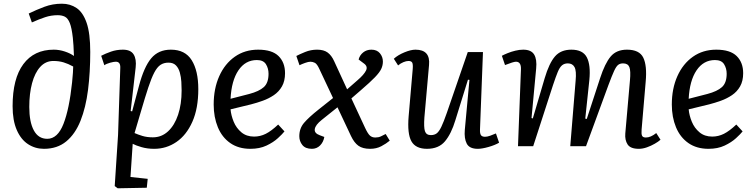

<svg xmlns="http://www.w3.org/2000/svg" viewBox="-20 -789 4075 1036"><path d="M135 -716Q176 -736 220 -752.5Q264 -769 314 -769Q359 -769 393.5 -745.5Q428 -722 447.5 -665.5Q467 -609 467 -509Q467 -399 455 -304Q443 -209 414.5 -137.5Q386 -66 337.5 -26Q289 14 217 14Q170 14 131.5 -11Q93 -36 70.5 -87.5Q48 -139 48 -216Q48 -365 106 -443Q164 -521 270 -521Q300 -521 330 -511Q360 -501 379 -487Q378 -520 376.5 -542.5Q375 -565 373 -585Q367 -639 356.5 -665Q346 -691 330 -699Q314 -707 291 -707Q256 -707 223 -696Q190 -685 152 -668ZM235 -40Q291 -40 322.5 -120.5Q354 -201 369 -345Q375 -405 375 -430Q348 -445 323 -452.5Q298 -460 268 -460Q226 -460 197 -428Q168 -396 153 -340Q138 -284 138 -212Q138 -131 162.5 -85.5Q187 -40 235 -40Z M629 -421Q631 -456 605 -456Q594 -456 574 -450.5Q554 -445 543 -437L526 -488Q549 -500 579 -510.5Q609 -521 643 -521Q685 -521 701 -495.5Q717 -470 712 -425L685 -190L693 -188L730 -326Q757 -428 796 -474.5Q835 -521 902 -521Q979 -521 1014.5 -464Q1050 -407 1050 -308Q1050 -204 1018 -132Q986 -60 932 -23Q878 14 812 14Q775 14 744 5Q713 -4 696 -13L684 166L777 176L772 224L615 227L599 215L617 -61ZM889 -451Q864 -451 846 -439Q828 -427 812.5 -397.5Q797 -368 780 -316.5Q763 -265 740 -186L706 -71Q724 -63 748.5 -55.5Q773 -48 805 -48Q852 -48 887 -80.5Q922 -113 941 -170Q960 -227 960 -301Q960 -322 958.5 -347.5Q957 -373 950.5 -397Q944 -421 929.5 -436Q915 -451 889 -451Z M1373 -521Q1448 -521 1483 -486.5Q1518 -452 1518 -394Q1518 -352 1501.5 -323Q1485 -294 1457.5 -275.5Q1430 -257 1398 -245.5Q1366 -234 1335 -226L1224 -199Q1227 -166 1241 -132Q1255 -98 1282.5 -75Q1310 -52 1351 -52Q1384 -52 1414 -67Q1444 -82 1481 -117L1515 -80Q1504 -66 1479.5 -43.5Q1455 -21 1418 -3.5Q1381 14 1331 14Q1267 14 1222.5 -17Q1178 -48 1155.5 -102.5Q1133 -157 1133 -225Q1133 -311 1163 -378Q1193 -445 1247 -483Q1301 -521 1373 -521ZM1429 -391Q1429 -420 1415 -442.5Q1401 -465 1366 -465Q1304 -465 1266.5 -409.5Q1229 -354 1224 -256L1325 -282Q1378 -296 1403.5 -319Q1429 -342 1429 -391Z M1853 -307 1909 -356Q1944 -386 1955 -408.5Q1966 -431 1943 -447L1915 -468Q1921 -491 1939.5 -506Q1958 -521 1984 -521Q2014 -521 2030 -501.5Q2046 -482 2046 -457Q2046 -436 2037 -417Q2028 -398 2003 -372Q1978 -346 1928 -303L1876 -258L1950 -99Q1965 -67 1976.5 -57Q1988 -47 2005 -47Q2022 -47 2035 -53Q2048 -59 2061 -66L2083 -30Q2064 -14 2037.5 0Q2011 14 1977 14Q1937 14 1914 -2.5Q1891 -19 1874 -55L1801 -210L1716 -142Q1682 -115 1678.5 -92.5Q1675 -70 1706 -59L1730 -50Q1725 -22 1707 -4Q1689 14 1663 14Q1628 14 1611.5 -6.5Q1595 -27 1595 -54Q1595 -96 1620.5 -126Q1646 -156 1699 -198L1777 -260L1704 -415Q1691 -444 1679 -450Q1667 -456 1655 -456Q1644 -456 1626 -449.5Q1608 -443 1596 -437L1579 -487Q1596 -496 1626.5 -508.5Q1657 -521 1691 -521Q1727 -521 1748 -505.5Q1769 -490 1783 -459Z M2105 -472Q2127 -492 2162 -506.5Q2197 -521 2222 -521Q2303 -521 2295 -438L2270 -156Q2266 -102 2273 -81Q2280 -60 2305 -60Q2324 -60 2336.5 -69.5Q2349 -79 2361.5 -105Q2374 -131 2391 -180L2504 -508H2586L2570 -91Q2569 -69 2575 -60Q2581 -51 2597 -51Q2609 -51 2624.5 -56.5Q2640 -62 2656 -69L2673 -19Q2651 -6 2616 4Q2581 14 2558 14Q2513 14 2498.5 -14Q2484 -42 2488 -88L2513 -358L2505 -359L2437 -140Q2415 -67 2381 -26.5Q2347 14 2284 14Q2223 14 2200 -26.5Q2177 -67 2185 -162L2207 -417Q2209 -443 2204 -451.5Q2199 -460 2184 -460Q2172 -460 2156.5 -453.5Q2141 -447 2128 -436Z M3086 -354Q3091 -407 3080 -427Q3069 -447 3044 -447Q3025 -447 3012.5 -436.5Q3000 -426 2989.5 -400.5Q2979 -375 2964 -330L2857 0H2775L2791 -416Q2792 -456 2764 -456Q2751 -456 2705 -438L2688 -488Q2699 -494 2718.5 -502Q2738 -510 2760.5 -515.5Q2783 -521 2803 -521Q2846 -521 2862 -495Q2878 -469 2873 -419L2848 -152L2855 -150L2919 -367Q2943 -448 2974.5 -484.5Q3006 -521 3063 -521Q3125 -521 3146.5 -479.5Q3168 -438 3160 -357L3138 -149L3146 -147L3218 -367Q3244 -447 3275 -484Q3306 -521 3363 -521Q3430 -521 3451 -478Q3472 -435 3464 -348L3442 -90Q3440 -66 3444.5 -56.5Q3449 -47 3465 -47Q3491 -47 3521 -71L3544 -35Q3533 -25 3513 -13.5Q3493 -2 3470.5 6Q3448 14 3427 14Q3382 14 3366.5 -9.5Q3351 -33 3354 -69L3379 -354Q3384 -407 3376 -427Q3368 -447 3342 -447Q3326 -447 3315.5 -439Q3305 -431 3293.5 -406Q3282 -381 3263 -330L3142 0H3057Z M3845 -521Q3920 -521 3955 -486.5Q3990 -452 3990 -394Q3990 -352 3973.5 -323Q3957 -294 3929.5 -275.5Q3902 -257 3870 -245.5Q3838 -234 3807 -226L3696 -199Q3699 -166 3713 -132Q3727 -98 3754.5 -75Q3782 -52 3823 -52Q3856 -52 3886 -67Q3916 -82 3953 -117L3987 -80Q3976 -66 3951.5 -43.5Q3927 -21 3890 -3.5Q3853 14 3803 14Q3739 14 3694.5 -17Q3650 -48 3627.5 -102.5Q3605 -157 3605 -225Q3605 -311 3635 -378Q3665 -445 3719 -483Q3773 -521 3845 -521ZM3901 -391Q3901 -420 3887 -442.5Q3873 -465 3838 -465Q3776 -465 3738.5 -409.5Q3701 -354 3696 -256L3797 -282Q3850 -296 3875.5 -319Q3901 -342 3901 -391Z"/></svg>

Font: Literata 12pt
Style: Italic
Weight: 400
Italic angle: -2°
Designer: Latin by Veronika Burian and Jose Scaglione. Greek by Irene Vlachou. Cyrillic by Vera Evstafieva
Foundry: TypeTogether
Version: Version 3.002